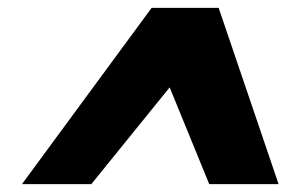

<svg xmlns="http://www.w3.org/2000/svg" viewBox="-20 -720 767 490"><path d="M413 -497 213 -250H36L367 -700H538L691 -250H514Z"/></svg>

Font: Albert Sans Black
Style: Italic
Weight: 900
Italic angle: -11.25°
Designer: Andreas Rasmussen
Foundry: a.Foundry
Version: Version 1.025